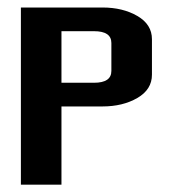

<svg xmlns="http://www.w3.org/2000/svg" viewBox="-20 -502 479 522"><path d="M235.6 -277Q282.8 -277 282.8 -309.2V-385.1Q282.8 -417.2 235.6 -417.2H147.1V-277ZM36.8 0V-481.6H258.6Q313.8 -481.6 353.4 -458.6Q393.1 -435.6 393.1 -395.4V-298.9Q393.1 -258.6 353.4 -235.6Q313.8 -212.6 258.6 -212.6H147.1V0Z"/></svg>

Font: Dhurjati
Style: Regular
Weight: 400
Designer: Purushoth Kumar Guthula
Foundry: Andhrapradesh Society for Knowledge Networks
Version: Version 1.0.5; ttfautohint (v1.2.25-373a) -l 7 -r 28 -G 50 -